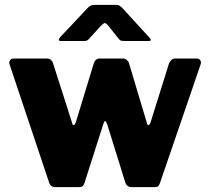

<svg xmlns="http://www.w3.org/2000/svg" viewBox="-20 -771 865 791"><path d="M790 -530Q801 -530 805.5 -522Q810 -514 806 -504L639 -17Q636 -8 631.5 -4Q627 0 616 0H523Q502 0 496 -20L421 -261Q417 -272 413 -272Q409 -272 406 -261L328 -17Q325 -8 320 -4Q315 0 305 0H208Q188 0 182 -20L20 -504Q16 -514 21 -522Q26 -530 37 -530H174Q183 -530 189.5 -524.5Q196 -519 198 -512L277 -265Q279 -255 283.5 -255.5Q288 -256 292 -266L367 -512Q369 -519 375.5 -524.5Q382 -530 390 -530H488Q495 -530 502 -524.5Q509 -519 511 -512L585 -265Q587 -255 591.5 -255.5Q596 -256 600 -266L677 -512Q681 -519 687 -524.5Q693 -530 701 -530H790ZM470 -610 427 -664Q417 -676 412 -676Q407 -676 395 -664L346 -610Q340 -604 335.5 -603Q331 -602 322 -602H231Q223 -602 222.5 -606.5Q222 -611 229 -619L339 -736Q346 -744 353 -747.5Q360 -751 373 -751H458Q468 -751 473.5 -747Q479 -743 484 -738L593 -619Q610 -602 592 -602H495Q487 -602 481 -603Q475 -604 470 -610Z"/></svg>

Font: Libre Franklin Thin ExtraBold
Style: Regular
Weight: 800
Version: Version 3.000